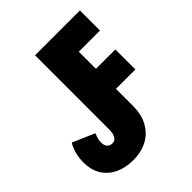

<svg xmlns="http://www.w3.org/2000/svg" viewBox="-205 -836 974 974"><g transform="rotate(-45 282.0 -349.5)"><path d="M189 15.1Q100.6 15.1 49.3 -30.5Q-2 -76.2 -2 -155.8Q-2 -191.9 7.1 -221.9Q16.1 -252 27.8 -269L146 -217.8Q139.6 -202.1 136.2 -190.4Q132.8 -178.7 132.8 -166Q132.8 -141.1 144 -130.6Q155.3 -120.1 171.9 -120.1Q189.9 -120.1 199.5 -137Q209 -153.8 209 -179.2V-713.9H530.8V-569.8H378.9V-446.8H518.1V-303.2H378.9V-184.1Q378.9 -116.7 353 -72.5Q327.1 -28.3 284.2 -6.6Q241.2 15.1 189 15.1Z"/></g></svg>

Font: Open Sans Condensed ExtraBold
Style: Regular
Weight: 800
Width: 3
Designer: Monotype Design Team
Foundry: Monotype Imaging Inc.
Version: Version 3.000; ttfautohint (v1.8.4)